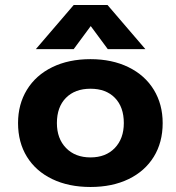

<svg xmlns="http://www.w3.org/2000/svg" viewBox="-20 -731 702 766"><path d="M274 -711H409L560 -535H410L342 -627L274 -535H123ZM52 -240Q52 -315 87.5 -373Q123 -431 188.5 -463Q254 -495 341 -495Q427 -495 492.5 -463Q558 -431 593.5 -373Q629 -315 629 -240Q629 -163 593.5 -105.5Q558 -48 493 -16.5Q428 15 341 15Q254 15 188.5 -16.5Q123 -48 87.5 -105.5Q52 -163 52 -240ZM474 -240Q474 -304 438.5 -340.5Q403 -377 341 -377Q279 -377 243 -340.5Q207 -304 207 -240Q207 -178 243.5 -140.5Q280 -103 341 -103Q402 -103 438 -140.5Q474 -178 474 -240Z"/></svg>

Font: Prompt SemiBold
Style: Regular
Weight: 600
Designer: Katatrad Team
Foundry: CadsonDemak
Version: Version 1.000